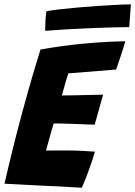

<svg xmlns="http://www.w3.org/2000/svg" viewBox="-30 -852 618 878"><path d="M343.5 6.5Q295.5 3.5 248.2 1Q201 -1.5 152 -3.5Q112.5 -5.5 71.5 -7.8Q30.5 -10 -9.5 -12Q10 -96.5 29.5 -175.2Q49 -254 68 -324Q98 -435.5 121 -513.2Q144 -591 155 -625.5Q254 -643 337 -651Q420 -659 474.5 -661.2Q529 -663.5 543 -663.5Q534 -631.5 523.5 -600Q513 -568.5 501 -534L282.5 -516.5Q279 -507.5 273 -486.8Q267 -466 261.2 -445Q255.5 -424 253 -415.5Q272.5 -415.5 308.8 -416.2Q345 -417 382.2 -417.8Q419.5 -418.5 441.5 -419L403 -282Q394.5 -282 368.2 -283Q342 -284 310 -285.2Q278 -286.5 251.2 -287.2Q224.5 -288 215.5 -287.5Q212.5 -279 205.5 -254.2Q198.5 -229.5 191.2 -203Q184 -176.5 180.5 -163.5Q187 -163.5 215.5 -163.8Q244 -164 274 -164Q311.5 -164 347.5 -162Q383.5 -160 404 -158.5Q398.5 -138.5 389.8 -112.8Q381 -87 371.8 -62Q362.5 -37 354.8 -18.2Q347 0.5 343.5 6.5ZM561 -728Q533 -728 486 -726.8Q439 -725.5 383.8 -723.2Q328.5 -721 274 -717.8Q219.5 -714.5 176.5 -711Q176.5 -734 177.8 -756.2Q179 -778.5 182 -800.5Q205.5 -805 244.2 -809.5Q283 -814 328.8 -818Q374.5 -822 420.5 -825Q466.5 -828 505.5 -830Q544.5 -832 568.5 -832Z"/></svg>

Font: Grandstander
Style: Bold Italic
Weight: 700
Italic angle: -15°
Designer: Tyler Finck
Foundry: Etcetera Type Co
Version: Version 1.200; ttfautohint (v1.8.3)